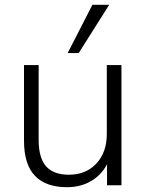

<svg xmlns="http://www.w3.org/2000/svg" viewBox="-20 -772 609 800"><path d="M259 8Q171 8 125.5 -39.5Q80 -87 80 -186V-501H141V-190Q141 -114 172 -79Q203 -44 267 -44Q338 -44 381.5 -90.5Q425 -137 425 -214V-501H486V0H426V-118H439Q418 -57 370.5 -24.5Q323 8 259 8ZM262 -551 365 -752H435L308 -551Z"/></svg>

Font: Mulish ExtraLight Light
Style: Regular
Weight: 300
Version: Version 3.603